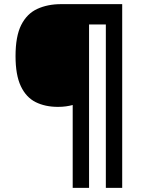

<svg xmlns="http://www.w3.org/2000/svg" viewBox="-20 -780 695 927"><path d="M570 127H491V-662H410V127H331V-273Q316 -269 298.5 -266.5Q281 -264 260 -264Q198 -264 152 -287Q106 -310 80.5 -364Q55 -418 55 -509Q55 -605 82.5 -659.5Q110 -714 160 -737Q210 -760 275 -760H570Z"/></svg>

Font: Noto Sans Kannada
Style: Regular
Weight: 400
Designer: Jelle Bosma - Monotype Design Team
Foundry: Monotype Imaging Inc.
Version: Version 2.003